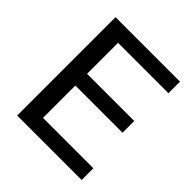

<svg xmlns="http://www.w3.org/2000/svg" viewBox="-191 -839 973 973"><g transform="rotate(45 295.5 -352.5)"><path d="M83 0V-705H545V-622H184V-400H522V-316H184V-84H545V0Z"/></g></svg>

Font: Mulish SemiBold
Style: Regular
Weight: 600
Designer: Vernon Adams
Foundry: Vernon Adams
Version: Version 3.603; ttfautohint (v1.8.3)